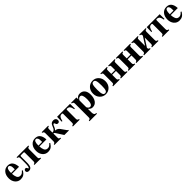

<svg xmlns="http://www.w3.org/2000/svg" viewBox="638 -2588 4909 4909"><g transform="rotate(-45 3092.0 -134.0)"><path d="M403 -126 427 -112Q383 -42 338.5 -14Q294 14 229 14Q139 14 82 -53.5Q25 -121 25 -224Q25 -336 82.5 -404.5Q140 -473 234 -473Q317 -473 362 -423Q415 -365 421 -245H166Q169 -204 174.5 -175Q180 -146 192.5 -117Q205 -88 229 -73Q253 -58 288 -58Q320 -58 346 -73.5Q372 -89 403 -126ZM164 -277H298V-303Q298 -376 289 -395Q277 -420 265.5 -431Q254 -442 234 -442Q199 -442 181.5 -403.5Q164 -365 164 -277Z M548 -461H973V-437Q941 -432 930.5 -418.5Q920 -405 920 -372V-87Q920 -56 931 -43.5Q942 -31 973 -24V0H733V-24Q760 -28 770.5 -41.5Q781 -55 781 -84V-387Q781 -409 775.5 -415Q770 -421 749 -421H670Q652 -421 646.5 -414.5Q641 -408 641 -387V-184Q641 -155 640 -136Q639 -117 633 -86Q627 -55 616.5 -36.5Q606 -18 584 -3.5Q562 11 531 11Q493 11 475 -4Q455 -21 455 -44Q455 -72 470 -87Q485 -102 509 -102Q527 -102 537.5 -88Q548 -74 553 -59.5Q558 -45 564 -45Q601 -45 601 -204V-372Q601 -406 590.5 -419Q580 -432 548 -437Z M1393 -126 1417 -112Q1373 -42 1328.5 -14Q1284 14 1219 14Q1129 14 1072 -53.5Q1015 -121 1015 -224Q1015 -336 1072.5 -404.5Q1130 -473 1224 -473Q1307 -473 1352 -423Q1405 -365 1411 -245H1156Q1159 -204 1164.5 -175Q1170 -146 1182.5 -117Q1195 -88 1219 -73Q1243 -58 1278 -58Q1310 -58 1336 -73.5Q1362 -89 1393 -126ZM1154 -277H1288V-303Q1288 -376 1279 -395Q1267 -420 1255.5 -431Q1244 -442 1224 -442Q1189 -442 1171.5 -403.5Q1154 -365 1154 -277Z M1691 -461V-438Q1660 -434 1651.5 -422Q1643 -410 1643 -376V-259Q1675 -259 1698 -275.5Q1721 -292 1731 -310Q1741 -328 1755 -362Q1769 -396 1776 -409Q1808 -467 1880 -467Q1920 -467 1945 -445Q1970 -423 1970 -385Q1970 -360 1955.5 -342Q1941 -324 1914 -324Q1890 -324 1876.5 -336Q1863 -348 1859.5 -362Q1856 -376 1849 -388Q1842 -400 1830 -400Q1820 -400 1811 -390.5Q1802 -381 1797.5 -371.5Q1793 -362 1786 -344.5Q1779 -327 1777 -323Q1756 -273 1728 -252V-250Q1808 -242 1850 -183L1952 -39Q1963 -24 1977 -24V0H1815L1688 -197Q1677 -215 1668 -221Q1659 -227 1643 -227V-84Q1643 -49 1651.5 -39Q1660 -29 1695 -24V0H1456V-24Q1504 -28 1504 -84V-379Q1504 -433 1456 -437V-461Z M2315 -402V-85Q2315 -54 2327.5 -41Q2340 -28 2368 -24V0H2123V-24Q2158 -32 2167 -43Q2176 -54 2176 -88V-402Q2176 -429 2148 -429Q2095 -429 2070.5 -394Q2046 -359 2032 -288H2008L2012 -461H2481L2483 -288H2459Q2452 -319 2448 -335Q2444 -351 2434.5 -372.5Q2425 -394 2414 -404Q2403 -414 2384 -421.5Q2365 -429 2339 -429Q2315 -429 2315 -402Z M2711 -461V-392Q2736 -436 2766.5 -454.5Q2797 -473 2842 -473Q2927 -473 2975 -415.5Q3023 -358 3023 -249Q3023 -131 2971.5 -59Q2920 13 2831 13Q2797 13 2773 0.5Q2749 -12 2713 -47V79Q2713 131 2729.5 155Q2746 179 2790 181V205H2518V181Q2553 175 2563.5 162.5Q2574 150 2574 118V-372Q2574 -405 2563 -418.5Q2552 -432 2519 -437V-461ZM2713 -346V-107Q2725 -78 2745.5 -60Q2766 -42 2790 -42Q2875 -42 2875 -234Q2875 -416 2799 -416Q2762 -416 2731 -379Q2713 -358 2713 -346Z M3309 -473Q3404 -473 3467.5 -404Q3531 -335 3531 -229Q3531 -124 3466.5 -55Q3402 14 3305 14Q3210 14 3145 -54.5Q3080 -123 3080 -228Q3080 -337 3144.5 -405Q3209 -473 3309 -473ZM3306 -442Q3260 -442 3243.5 -394.5Q3227 -347 3227 -218Q3227 -109 3245 -63Q3263 -17 3306 -17Q3349 -17 3366.5 -61.5Q3384 -106 3384 -218Q3384 -346 3367 -394Q3350 -442 3306 -442Z M3906 -84V-225H3768V-84Q3768 -55 3778.5 -41.5Q3789 -28 3816 -24V0H3576V-24Q3609 -31 3619 -43Q3629 -55 3629 -87V-376Q3629 -408 3619 -420Q3609 -432 3576 -437V-461H3816V-437Q3784 -432 3776 -421Q3768 -410 3768 -376V-257H3906V-376Q3906 -410 3898 -421Q3890 -432 3858 -437V-461H4098V-437Q4065 -432 4055 -420Q4045 -408 4045 -376V-87Q4045 -55 4055 -43Q4065 -31 4098 -24V0H3858V-24Q3885 -28 3895.5 -41.5Q3906 -55 3906 -84Z M4466 -84V-225H4328V-84Q4328 -55 4338.5 -41.5Q4349 -28 4376 -24V0H4136V-24Q4169 -31 4179 -43Q4189 -55 4189 -87V-376Q4189 -408 4179 -420Q4169 -432 4136 -437V-461H4376V-437Q4344 -432 4336 -421Q4328 -410 4328 -376V-257H4466V-376Q4466 -410 4458 -421Q4450 -432 4418 -437V-461H4658V-437Q4625 -432 4615 -420Q4605 -408 4605 -376V-87Q4605 -55 4615 -43Q4625 -31 4658 -24V0H4418V-24Q4445 -28 4455.5 -41.5Q4466 -55 4466 -84Z M5030 -84V-309L4884 -84Q4884 -54 4894.5 -41Q4905 -28 4932 -24V0H4696V-24Q4729 -31 4739 -43Q4749 -55 4749 -87V-376Q4749 -408 4739 -420Q4729 -432 4696 -437V-461H4932V-437Q4900 -432 4892 -421Q4884 -410 4884 -376V-151L5030 -376Q5030 -410 5022 -421Q5014 -432 4982 -437V-461H5218V-437Q5185 -432 5175 -420Q5165 -408 5165 -376V-87Q5165 -55 5175 -43Q5185 -31 5218 -24V0H4982V-24Q5009 -28 5019.5 -41.5Q5030 -55 5030 -84Z M5556 -402V-85Q5556 -54 5568.5 -41Q5581 -28 5609 -24V0H5364V-24Q5399 -32 5408 -43Q5417 -54 5417 -88V-402Q5417 -429 5389 -429Q5336 -429 5311.5 -394Q5287 -359 5273 -288H5249L5253 -461H5722L5724 -288H5700Q5693 -319 5689 -335Q5685 -351 5675.5 -372.5Q5666 -394 5655 -404Q5644 -414 5625 -421.5Q5606 -429 5580 -429Q5556 -429 5556 -402Z M6143 -126 6167 -112Q6123 -42 6078.5 -14Q6034 14 5969 14Q5879 14 5822 -53.5Q5765 -121 5765 -224Q5765 -336 5822.5 -404.5Q5880 -473 5974 -473Q6057 -473 6102 -423Q6155 -365 6161 -245H5906Q5909 -204 5914.5 -175Q5920 -146 5932.5 -117Q5945 -88 5969 -73Q5993 -58 6028 -58Q6060 -58 6086 -73.5Q6112 -89 6143 -126ZM5904 -277H6038V-303Q6038 -376 6029 -395Q6017 -420 6005.5 -431Q5994 -442 5974 -442Q5939 -442 5921.5 -403.5Q5904 -365 5904 -277Z"/></g></svg>

Font: STIX MathJax Alphabets
Style: Bold
Weight: 700
Designer: MicroPress Inc., with final additions and corrections provided by Coen Hoffman, Elsevier (retired)
Version: Version 1.1.1